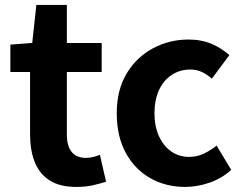

<svg xmlns="http://www.w3.org/2000/svg" viewBox="-20 -731 968 765"><path d="M283.9 13.8Q217.7 13.8 177.1 -12.6Q136.4 -39 118.1 -86Q99.8 -133 99.8 -195.4V-444.1H21.3V-553.2L108.4 -559.8L124.9 -711.4H246.4V-559.8H385.2V-444.1H246.4V-195.8Q246.4 -148 266.1 -124.9Q285.8 -101.9 322.8 -101.9Q337 -101.9 352.1 -105.7Q367.2 -109.6 378.1 -114.2L402.6 -7Q380.3 0.2 350.8 7Q321.3 13.8 283.9 13.8Z M717.8 13.8Q640.7 13.8 579 -21.1Q517.3 -55.9 481.2 -121.7Q445.2 -187.5 445.2 -279.9Q445.2 -372.8 484.8 -438.4Q524.4 -503.9 589.8 -538.7Q655.1 -573.5 730.5 -573.5Q783 -573.5 823.1 -556.2Q863.2 -538.8 893.9 -511.4L824.1 -417.6Q803.6 -435.6 782.9 -444.8Q762.2 -454 739.1 -454Q696.4 -454 663.9 -432.3Q631.3 -410.7 613.4 -371.7Q595.5 -332.7 595.5 -279.9Q595.5 -227.4 613.5 -188.2Q631.5 -148.9 662.7 -127.3Q693.9 -105.8 733.7 -105.8Q764.4 -105.8 792 -118.8Q819.7 -131.9 843 -150.9L901.4 -53.9Q861.4 -18.6 812.8 -2.4Q764.2 13.8 717.8 13.8Z"/></svg>

Font: Noto Sans TC
Style: Regular
Weight: 100
Designer: Ryoko NISHIZUKA 西塚涼子 (kana, bopomofo & ideographs); Paul D. Hunt (Latin, Greek & Cyrillic); Sandoll Communications 산돌커뮤니
Foundry: Adobe
Version: Version 2.004;hotconv 1.0.118;makeotfexe 2.5.65603